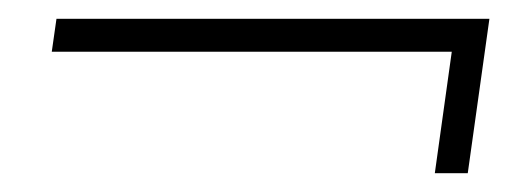

<svg xmlns="http://www.w3.org/2000/svg" viewBox="-20 -357 550 204"><path d="M40 -337H500L477 -173H442L460 -302H35Z"/></svg>

Font: Brygada 1918
Style: Italic
Weight: 400
Italic angle: -8°
Designer: Mateusz Machalski | Borys Kosmynka | Przemek Hoffer
Foundry: NIEPODLEGLA 2018
Version: Version 3.006